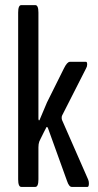

<svg xmlns="http://www.w3.org/2000/svg" viewBox="-20 -734 385 754"><path d="M63.5 0Q51.3 0 51.3 -29.8V-684.6Q51.3 -713.9 63.5 -713.9H118.7Q130.9 -713.9 130.9 -684.6V-268.6Q130.9 -261.2 133.8 -261.2Q133.8 -261.2 135.3 -262.7L164.6 -332L231 -465.3Q243.7 -491.2 254.4 -491.2H317.9Q322.3 -491.2 322.3 -480.5Q322.3 -472.7 317.9 -465.3L224.1 -280.8Q222.2 -277.3 222.2 -271.5Q222.2 -266.6 223.6 -262.7L326.2 -28.8Q329.1 -22 329.1 -14.2Q329.1 0 323.7 0H261.7Q251 0 243.2 -23.4L168.5 -230.5Q166.5 -235.4 164.6 -235.4Q161.6 -235.4 161.1 -231.9Q159.2 -229 152.6 -215.6Q146 -202.1 140.1 -190.4L134.3 -178.2Q130.9 -168.9 130.9 -155.3V-29.8Q130.9 0 118.7 0Z"/></svg>

Font: BenchNine
Style: Bold
Weight: 700
Version: Version 1 ; ttfautohint (v0.92.18-e454-dirty) -l 8 -r 50 -G 